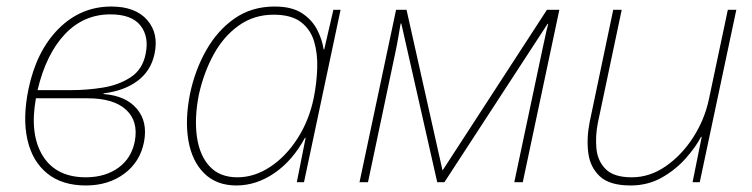

<svg xmlns="http://www.w3.org/2000/svg" viewBox="-20 -558 2304 588"><path d="M243 10Q170 10 124.5 -27Q79 -64 64 -130Q49 -196 67 -284Q91 -401 159 -469.5Q227 -538 321 -538Q395 -538 431 -496.5Q467 -455 453 -392Q442 -341 401.5 -310.5Q361 -280 297 -272V-270Q365 -265 399 -225Q433 -185 421 -123Q409 -62 360.5 -26Q312 10 243 10ZM318 -514Q236 -514 178.5 -453Q121 -392 95 -282H199Q248 -282 296.5 -290Q345 -298 381 -322Q417 -346 426 -393Q437 -446 410 -480Q383 -514 318 -514ZM246 -15Q304 -16 343.5 -45Q383 -74 393 -126Q404 -187 366 -222Q328 -257 248 -257H90Q70 -146 111.5 -80Q153 -14 246 -15Z M704 10Q643 10 605.5 -27Q568 -64 557 -127.5Q546 -191 562 -271Q577 -343 611.5 -404Q646 -465 698.5 -501.5Q751 -538 821 -538Q874 -538 905 -517.5Q936 -497 951.5 -466.5Q967 -436 971 -407H973L1001 -528H1023L911 0H889L916 -136H914Q876 -66 820.5 -28Q765 10 704 10ZM707 -15Q759 -15 807.5 -47Q856 -79 891.5 -134.5Q927 -190 941 -259Q950 -304 951.5 -349Q953 -394 942 -431Q931 -468 901.5 -490.5Q872 -513 818 -513Q758 -513 711.5 -480Q665 -447 634.5 -391.5Q604 -336 589 -268Q575 -197 583 -139.5Q591 -82 622 -48.5Q653 -15 707 -15Z M1081 0 1193 -528H1225L1335 -37H1336L1655 -528H1693L1581 0H1555L1641 -406Q1646 -427 1649.5 -445Q1653 -463 1659 -485H1657L1341 0H1319L1209 -486H1207Q1203 -464 1200 -445.5Q1197 -427 1192 -403L1107 0Z M1911 10Q1847 10 1817 -18Q1787 -46 1781.5 -90.5Q1776 -135 1786 -185L1858 -528H1884L1811 -182Q1803 -142 1806.5 -103.5Q1810 -65 1835 -40Q1860 -15 1915 -15Q1970 -15 2019 -49Q2068 -83 2103 -137.5Q2138 -192 2151 -254L2209 -528H2235L2123 0H2101L2129 -139H2127Q2111 -108 2080 -73Q2049 -38 2006.5 -14Q1964 10 1911 10Z"/></svg>

Font: Noto Sans Thin
Style: Italic
Weight: 100
Italic angle: -12°
Designer: Monotype Design Team
Foundry: Monotype Imaging Inc.
Version: Version 2.013; ttfautohint (v1.8.4.7-5d5b)